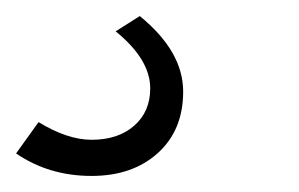

<svg xmlns="http://www.w3.org/2000/svg" viewBox="-58 -39 372 239"><path d="M56 180Q3 180 -38 152L-10 113Q26 135 56 135Q89 135 109 117.5Q129 100 129 71Q129 35 86 0L116 -19Q170 25 170 75Q170 123 138.5 151.5Q107 180 56 180Z"/></svg>

Font: Raleway-v4020
Style: Italic
Weight: 400
Italic angle: -12°
Designer: Matt McInerney, Pablo Impallari, Rodrigo Fuenzalida
Foundry: Matt McInerney, Pablo Impallari, Rodrigo Fuenzalida
Version: Version 4.020;PS 004.020;hotconv 1.0.88;makeotf.lib2.5.64775